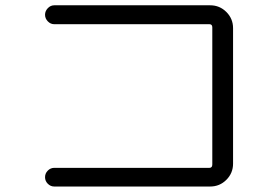

<svg xmlns="http://www.w3.org/2000/svg" viewBox="-20 -717 1040 714"><path d="M758.8 -92.8Q769.5 -92.8 769.5 -105.5V-615.2Q769.5 -627 758.8 -627H181.6Q168 -627 157.7 -637.7Q147.5 -648.4 147.5 -662.1Q147.5 -675.8 157.7 -686.5Q168 -697.3 181.6 -697.3H761.7Q796.9 -697.3 821.8 -672.4Q846.7 -647.5 846.7 -612.3V-108.4Q846.7 -73.2 821.8 -48.3Q796.9 -23.4 761.7 -23.4H181.6Q168 -23.4 157.7 -33.7Q147.5 -43.9 147.5 -58.1Q147.5 -72.3 157.7 -82.5Q168 -92.8 181.6 -92.8Z"/></svg>

Font: Rounded-X Mgen+ 1mn regular
Style: Regular
Weight: 400
Designer: [Source Han Sans]
Ryoko NISHIZUKA  (kana & ideographs); Paul D. Hunt (Latin, Greek & Cyrillic); Wenlong ZHANG  (bopomofo
Version: Version 1.059.20150602